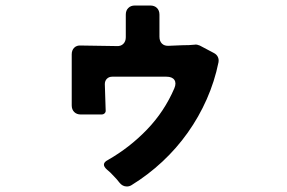

<svg xmlns="http://www.w3.org/2000/svg" viewBox="-20 -618 1040 696"><path d="M413 44Q404 32 392 20Q386 13 380 7.5Q374 2 368 -3Q344 -24 371 -38Q450 -83 513 -148.5Q576 -214 612 -298Q620 -317 612 -328.5Q604 -340 583 -340H387Q375 -340 367.5 -332.5Q360 -325 360 -313L363 -219Q364 -212 359.5 -207.5Q355 -203 348 -203H273Q258 -203 249 -212Q240 -221 240 -236V-421Q240 -436 249 -445Q258 -454 273 -453L403 -451Q418 -450 427 -459Q436 -468 436 -483V-565Q436 -580 445 -589Q454 -598 469 -598H525Q540 -598 549 -589Q558 -580 558 -565V-485Q558 -469 567 -460Q576 -451 592 -452L640 -454Q654 -454 665 -454.5Q676 -455 685 -456Q690 -457 694.5 -456Q699 -455 704 -453L755 -426Q765 -421 769.5 -412Q774 -403 772 -392Q758 -323 729.5 -258.5Q701 -194 660.5 -137Q620 -80 568.5 -32Q517 16 457 53Q449 58 440 58Q424 58 413 44Z"/></svg>

Font: Higure Gothic Black
Style: Regular
Weight: 900
Designer: Yoshimichi Ohira
Foundry: Positype
Version: Version 1.000